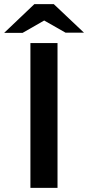

<svg xmlns="http://www.w3.org/2000/svg" viewBox="-64 -908 426 928"><path d="M83 0V-700H214V0ZM-44 -749 102 -888H196L169 -820L45 -749ZM253 -750 130 -820 102 -888H196L342 -750Z"/></svg>

Font: REM Medium Medium
Style: Regular
Weight: 500
Version: Version 1.005;gftools[0.9.28]